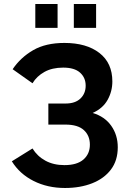

<svg xmlns="http://www.w3.org/2000/svg" viewBox="-20 -930 645 957"><path d="M304 7Q217 7 147.5 -28Q78 -63 39 -126L142 -190Q166 -151 206.5 -129Q247 -107 301 -107Q364 -107 396 -135Q428 -163 428 -209Q428 -254 398 -281.5Q368 -309 306 -309H221V-414H307Q355 -414 381 -439Q407 -464 407 -503Q407 -543 379 -568Q351 -593 295 -593Q240 -593 201.5 -571.5Q163 -550 142 -515L43 -585Q83 -644 145.5 -680Q208 -716 301 -716Q411 -716 475.5 -666Q540 -616 540 -524Q540 -475 516.5 -432.5Q493 -390 442 -367Q502 -349 534.5 -303Q567 -257 567 -196Q567 -130 533 -85Q499 -40 439.5 -16.5Q380 7 304 7ZM156 -791V-910H267V-791ZM348 -791V-910H459V-791Z"/></svg>

Font: Raleway
Style: Bold
Weight: 700
Designer: Matt McInerney, Pablo Impallari, Rodrigo Fuenzalida
Foundry: Matt McInerney, Pablo Impallari, Rodrigo Fuenzalida
Version: Version 4.026